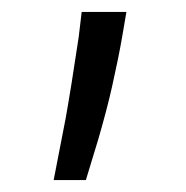

<svg xmlns="http://www.w3.org/2000/svg" viewBox="-20 -122 312 322"><path d="M168 23Q160 59 145 111L124 180H70L90 77Q99 27 112 -60L117 -102H192L185 -61Q179 -26 168 23Z"/></svg>

Font: Sinter Normal
Style: Regular
Weight: 350
Foundry: Adobe & rsms
Version: Version 1.000